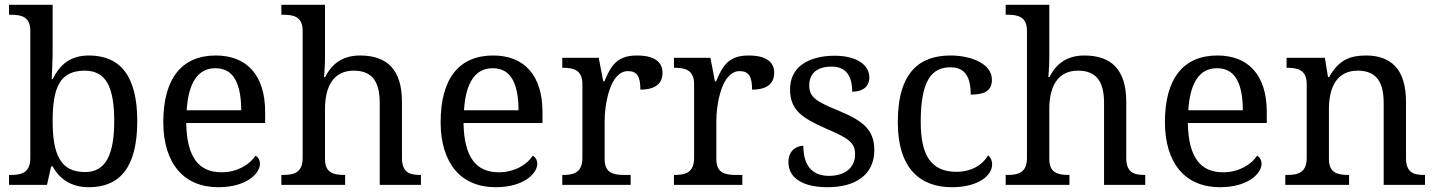

<svg xmlns="http://www.w3.org/2000/svg" viewBox="-20 -780 6060 810"><path d="M559.1 -269C559.1 -364.7 541 -434.1 506.3 -479.5C471.7 -524.4 420.9 -545.9 355 -545.9C275.9 -545.9 231.9 -506.3 202.1 -445.8H198.2C198.7 -462.4 199.7 -478.5 200.2 -494.1C201.7 -521.5 202.1 -553.2 202.1 -576.2V-759.8H18.1V-717.8H25.9C69.3 -717.8 107.9 -710 107.9 -649.9V-113.8C107.9 -51.3 70.8 -42 25.9 -42H18.1V0H178.2L195.8 -78.1H202.1C231 -25.4 279.3 9.8 355 9.8C486.3 9.8 559.1 -75.2 559.1 -269ZM202.1 -269C202.1 -413.6 233.9 -481.9 337.9 -481.9C382.3 -481.9 413.6 -464.4 433.6 -429.2C453.1 -394 461.9 -340.8 461.9 -270C461.9 -199.7 453.1 -146 433.6 -109.4C413.6 -72.8 383.3 -54.2 338.9 -54.2C286.1 -54.2 252.4 -72.8 231.4 -109.4C210 -146 202.1 -199.2 202.1 -269Z M888.7 -492.2C929.2 -492.2 956.1 -474.6 973.1 -443.4C990.2 -412.1 997.6 -367.7 997.6 -314.9H767.6C774.9 -430.7 814.5 -492.2 888.7 -492.2ZM668.9 -264.2C668.9 -177.7 690.9 -108.9 730.5 -62C770 -15.1 828.6 9.8 900.9 9.8C1020.5 9.8 1076.7 -48.8 1076.7 -88.9C1076.7 -106 1066.9 -119.1 1057.6 -123C1034.2 -86.4 981.4 -53.2 914.6 -53.2C819.8 -53.2 768.1 -114.7 765.6 -261.2H1098.6V-307.1C1098.6 -464.8 1019.5 -545.9 890.6 -545.9C748.5 -545.9 668.9 -451.2 668.9 -264.2Z M1436 -42H1433.1C1387.7 -42 1351.1 -50.3 1351.1 -108.9V-319.8C1351.1 -418.9 1389.2 -481.9 1472.2 -481.9C1551.8 -481.9 1582 -433.6 1582 -345.2V0H1755.9V-42H1752.9C1708.5 -42 1675.8 -51.8 1675.8 -113.8V-350.1C1675.8 -486.3 1612.8 -545.9 1499 -545.9C1431.2 -545.9 1381.8 -515.6 1352.1 -455.1H1347.2C1347.7 -464.4 1348.6 -474.1 1349.1 -483.9C1350.6 -501 1351.1 -522 1351.1 -540V-759.8H1167V-717.8H1174.8C1218.3 -717.8 1256.8 -710 1256.8 -649.9V-113.8C1256.8 -51.3 1219.7 -42 1174.8 -42H1167V0H1436Z M2058.6 -492.2C2099.1 -492.2 2126 -474.6 2143.1 -443.4C2160.2 -412.1 2167.5 -367.7 2167.5 -314.9H1937.5C1944.8 -430.7 1984.4 -492.2 2058.6 -492.2ZM1838.9 -264.2C1838.9 -177.7 1860.8 -108.9 1900.4 -62C1939.9 -15.1 1998.5 9.8 2070.8 9.8C2190.4 9.8 2246.6 -48.8 2246.6 -88.9C2246.6 -106 2236.8 -119.1 2227.5 -123C2204.1 -86.4 2151.4 -53.2 2084.5 -53.2C1989.7 -53.2 1938 -114.7 1935.5 -261.2H2268.6V-307.1C2268.6 -464.8 2189.5 -545.9 2060.5 -545.9C1918.5 -545.9 1838.9 -451.2 1838.9 -264.2Z M2640.6 0V-42H2612.8C2567.4 -42 2530.8 -50.3 2530.8 -108.9V-266.1C2530.8 -304.7 2536.1 -355.5 2551.8 -401.9C2566.9 -447.3 2593.3 -480 2628.9 -480C2668 -480 2681.6 -457 2681.6 -401.9C2749.5 -401.9 2774.9 -431.2 2774.9 -473.1C2774.9 -519.5 2739.7 -545.9 2667 -545.9C2579.1 -545.9 2556.2 -498 2529.8 -437H2524.9L2505.9 -536.1H2352.1V-494.1H2355C2399.4 -494.1 2437 -484.4 2437 -425.8V-113.8C2437 -51.3 2399.9 -42 2355 -42H2352.1V0Z M3111.8 0V-42H3084C3038.6 -42 3002 -50.3 3002 -108.9V-266.1C3002 -304.7 3007.3 -355.5 3022.9 -401.9C3038.1 -447.3 3064.5 -480 3100.1 -480C3139.2 -480 3152.8 -457 3152.8 -401.9C3220.7 -401.9 3246.1 -431.2 3246.1 -473.1C3246.1 -519.5 3210.9 -545.9 3138.2 -545.9C3050.3 -545.9 3027.3 -498 3001 -437H2996.1L2977.1 -536.1H2823.2V-494.1H2826.2C2870.6 -494.1 2908.2 -484.4 2908.2 -425.8V-113.8C2908.2 -51.3 2871.1 -42 2826.2 -42H2823.2V0Z M3471.2 9.8C3589.4 9.8 3668.5 -42.5 3668.5 -147C3668.5 -188.5 3657.2 -219.7 3632.8 -245.1C3608.4 -270.5 3570.8 -291 3518.1 -313C3428.7 -349.6 3394 -367.7 3394 -418.9C3394 -466.8 3422.4 -499 3489.3 -499C3548.3 -499 3575.2 -460 3575.2 -393.1C3621.6 -393.1 3647.5 -416.5 3647.5 -453.1C3647.5 -478 3635.3 -501.5 3610.4 -518.1C3585.4 -534.7 3548.8 -544.9 3501.5 -544.9C3444.8 -544.9 3397.9 -532.2 3364.7 -508.8C3331.5 -484.9 3313 -449.2 3313 -403.8C3313 -315.4 3363.8 -282.2 3464.4 -237.8C3560.5 -196.3 3587.4 -178.7 3587.4 -128.9C3587.4 -75.2 3547.9 -38.1 3477.1 -38.1C3396 -38.1 3369.1 -94.7 3369.1 -165C3343.3 -165 3306.2 -147.9 3306.2 -96.2C3306.2 -61 3322.3 -34.7 3351.1 -17.1C3379.9 1 3420.9 9.8 3471.2 9.8Z M3995.6 9.8C4107.9 9.8 4165.5 -40 4165.5 -85.9C4165.5 -104 4158.2 -117.2 4148.4 -125C4125.5 -84 4077.6 -55.2 4015.6 -55.2C3908.2 -55.2 3864.3 -124 3864.3 -266.1C3864.3 -355.5 3876.5 -413.1 3898.4 -448.2C3920.4 -483.4 3951.7 -496.1 3990.2 -496.1C4057.1 -496.1 4075.2 -446.3 4075.2 -380.9C4134.3 -380.9 4164.6 -397.5 4164.6 -443.8C4164.6 -513.2 4072.8 -545.9 3990.2 -545.9C3864.3 -545.9 3767.6 -480.5 3767.6 -265.1C3767.6 -167 3791 -98.6 3831.5 -54.2C3872.1 -9.8 3929.2 9.8 3995.6 9.8Z M4491.7 -42H4488.8C4443.4 -42 4406.7 -50.3 4406.7 -108.9V-319.8C4406.7 -418.9 4444.8 -481.9 4527.8 -481.9C4607.4 -481.9 4637.7 -433.6 4637.7 -345.2V0H4811.5V-42H4808.6C4764.2 -42 4731.4 -51.8 4731.4 -113.8V-350.1C4731.4 -486.3 4668.5 -545.9 4554.7 -545.9C4486.8 -545.9 4437.5 -515.6 4407.7 -455.1H4402.8C4403.3 -464.4 4404.3 -474.1 4404.8 -483.9C4406.2 -501 4406.7 -522 4406.7 -540V-759.8H4222.7V-717.8H4230.5C4273.9 -717.8 4312.5 -710 4312.5 -649.9V-113.8C4312.5 -51.3 4275.4 -42 4230.5 -42H4222.7V0H4491.7Z M5114.3 -492.2C5154.8 -492.2 5181.6 -474.6 5198.7 -443.4C5215.8 -412.1 5223.1 -367.7 5223.1 -314.9H4993.2C5000.5 -430.7 5040 -492.2 5114.3 -492.2ZM4894.5 -264.2C4894.5 -177.7 4916.5 -108.9 4956.1 -62C4995.6 -15.1 5054.2 9.8 5126.5 9.8C5246.1 9.8 5302.2 -48.8 5302.2 -88.9C5302.2 -106 5292.5 -119.1 5283.2 -123C5259.8 -86.4 5207 -53.2 5140.1 -53.2C5045.4 -53.2 4993.7 -114.7 4991.2 -261.2H5324.2V-307.1C5324.2 -464.8 5245.1 -545.9 5116.2 -545.9C4974.1 -545.9 4894.5 -451.2 4894.5 -264.2Z M5671.4 -42H5668.5C5623 -42 5586.4 -50.3 5586.4 -108.9V-319.8C5586.4 -407.7 5617.2 -481.9 5707.5 -481.9C5787.1 -481.9 5817.4 -433.6 5817.4 -345.2V0H5991.7V-42H5988.3C5943.8 -42 5911.6 -51.3 5911.6 -113.8V-350.1C5911.6 -418.5 5896 -467.8 5867.2 -499.5C5837.9 -530.8 5796.4 -545.9 5743.7 -545.9C5678.2 -545.9 5628.9 -529.3 5587.4 -455.1H5582.5L5569.3 -536.1H5407.7V-494.1H5410.6C5455.1 -494.1 5492.7 -484.4 5492.7 -425.8V-113.8C5492.7 -51.3 5455.6 -42 5410.6 -42H5402.3V0H5671.4Z"/></svg>

Font: The Erased English
Style: Regular
Weight: 400
Designer: Monotype Design team + ligartures altered by 180 Amsterdam
Foundry: Monotype Imaging Inc.
Version: Version 1.030;Glyphs 3.1.2 (3151)